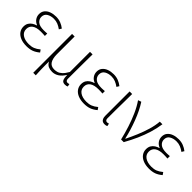

<svg xmlns="http://www.w3.org/2000/svg" viewBox="116 -1445 2544 2544"><g transform="rotate(45 1388.5 -172.5)"><path d="M267 13Q203 13 155.5 -6.5Q108 -26 82.5 -61.5Q57 -97 57 -143Q57 -183 73.5 -210Q90 -237 116.5 -254Q143 -271 172 -279V-284Q131 -300 108.5 -333Q86 -366 86 -406Q86 -452 111.5 -482.5Q137 -513 179 -528Q221 -543 272 -543Q321 -543 361.5 -527Q402 -511 436 -484L415 -449Q381 -474 346.5 -488Q312 -502 271 -502Q215 -502 174.5 -477.5Q134 -453 134 -402Q134 -358 169 -328Q204 -298 284 -298Q300 -298 313 -299Q326 -300 346 -301V-256Q323 -258 305 -258.5Q287 -259 268 -259Q189 -259 147.5 -229.5Q106 -200 106 -146Q106 -91 151 -59.5Q196 -28 272 -28Q319 -28 355.5 -42Q392 -56 433 -90L457 -56Q412 -18 368.5 -2.5Q325 13 267 13Z M582 198V-530H630V-196Q630 -118 657.5 -73.5Q685 -29 747 -29Q775 -29 802 -37Q829 -45 858 -71.5Q887 -98 918 -153V-530H966Q965 -452 964.5 -375Q964 -298 963.5 -221.5Q963 -145 963 -69Q963 -49 972.5 -39Q982 -29 996 -29Q1004 -29 1010.5 -30.5Q1017 -32 1027 -35L1034 3Q1026 8 1015 10.5Q1004 13 989 13Q950 13 935.5 -13Q921 -39 921 -99H919Q884 -42 841 -14.5Q798 13 750 13Q709 13 678 -0.5Q647 -14 624 -55Q624 -10 624 23Q624 56 625 83.5Q626 111 627 138Q628 165 630 198Z M1346 13Q1282 13 1234.5 -6.5Q1187 -26 1161.5 -61.5Q1136 -97 1136 -143Q1136 -183 1152.5 -210Q1169 -237 1195.5 -254Q1222 -271 1251 -279V-284Q1210 -300 1187.5 -333Q1165 -366 1165 -406Q1165 -452 1190.5 -482.5Q1216 -513 1258 -528Q1300 -543 1351 -543Q1400 -543 1440.5 -527Q1481 -511 1515 -484L1494 -449Q1460 -474 1425.5 -488Q1391 -502 1350 -502Q1294 -502 1253.5 -477.5Q1213 -453 1213 -402Q1213 -358 1248 -328Q1283 -298 1363 -298Q1379 -298 1392 -299Q1405 -300 1425 -301V-256Q1402 -258 1384 -258.5Q1366 -259 1347 -259Q1268 -259 1226.5 -229.5Q1185 -200 1185 -146Q1185 -91 1230 -59.5Q1275 -28 1351 -28Q1398 -28 1434.5 -42Q1471 -56 1512 -90L1536 -56Q1491 -18 1447.5 -2.5Q1404 13 1346 13Z M1730 13Q1707 13 1692 3.5Q1677 -6 1668.5 -25.5Q1660 -45 1660 -76V-530H1708Q1708 -452 1706.5 -375Q1705 -298 1704.5 -221.5Q1704 -145 1704 -69Q1704 -49 1713.5 -39Q1723 -29 1737 -29Q1744 -29 1751 -30.5Q1758 -32 1768 -35L1776 3Q1768 8 1757 10.5Q1746 13 1730 13Z M2030 0Q2007 -97 1976.5 -191.5Q1946 -286 1907.5 -372Q1869 -458 1821 -527L1866 -543Q1897 -496 1926.5 -436Q1956 -376 1981 -310Q2006 -244 2026.5 -177Q2047 -110 2060 -49H2065Q2101 -122 2135.5 -203.5Q2170 -285 2195 -369Q2220 -453 2226 -530H2275Q2262 -439 2235 -351.5Q2208 -264 2169.5 -177.5Q2131 -91 2080 0Z M2564 13Q2500 13 2452.5 -6.5Q2405 -26 2379.5 -61.5Q2354 -97 2354 -143Q2354 -183 2370.5 -210Q2387 -237 2413.5 -254Q2440 -271 2469 -279V-284Q2428 -300 2405.5 -333Q2383 -366 2383 -406Q2383 -452 2408.5 -482.5Q2434 -513 2476 -528Q2518 -543 2569 -543Q2618 -543 2658.5 -527Q2699 -511 2733 -484L2712 -449Q2678 -474 2643.5 -488Q2609 -502 2568 -502Q2512 -502 2471.5 -477.5Q2431 -453 2431 -402Q2431 -358 2466 -328Q2501 -298 2581 -298Q2597 -298 2610 -299Q2623 -300 2643 -301V-256Q2620 -258 2602 -258.5Q2584 -259 2565 -259Q2486 -259 2444.5 -229.5Q2403 -200 2403 -146Q2403 -91 2448 -59.5Q2493 -28 2569 -28Q2616 -28 2652.5 -42Q2689 -56 2730 -90L2754 -56Q2709 -18 2665.5 -2.5Q2622 13 2564 13Z"/></g></svg>

Font: Noto Sans SC ExtraLight
Style: Regular
Weight: 250
Designer: Ryoko NISHIZUKA 西塚涼子 (kana, bopomofo & ideographs); Paul D. Hunt (Latin, Greek & Cyrillic); Sandoll Communications 산돌커뮤니
Foundry: Adobe
Version: Version 2.004-H2;hotconv 1.0.118;makeotfexe 2.5.65603